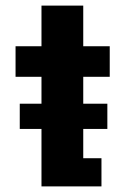

<svg xmlns="http://www.w3.org/2000/svg" viewBox="-20 -665 490 685"><path d="M277 -100.5H342V0H128V-205H50.5V-295H128V-391H35.5V-500H128V-645H277V-500H371.5V-391H277V-295H363V-205H277Z"/></svg>

Font: League Mono Condensed
Style: Bold
Weight: 700
Width: 1
Designer: Tyler Finck
Foundry: The League of Moveable Type / Tyler Finck
Version: Version 2.210